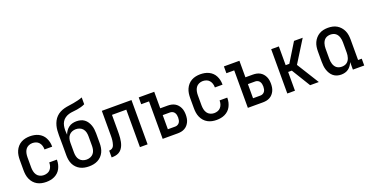

<svg xmlns="http://www.w3.org/2000/svg" viewBox="-32 -1422 4064 2118"><g transform="rotate(-20 2000.0 -363.5)"><path d="M247 8Q220 8 193.5 2.5Q167 -3 143.5 -16Q120 -29 102 -49.5Q84 -70 73 -95Q62 -120 58 -146.5Q54 -173 54 -200V-320Q54 -347 58 -373.5Q62 -400 73 -425Q84 -450 102 -470.5Q120 -491 143.5 -504Q167 -517 193.5 -522.5Q220 -528 247 -528Q272 -528 297 -523.5Q322 -519 345 -508Q368 -497 386.5 -479.5Q405 -462 416.5 -439.5Q428 -417 434 -392.5Q440 -368 440 -342V-336H350V-340Q350 -361 343.5 -381.5Q337 -402 323 -418Q309 -434 288.5 -441Q268 -448 247 -448Q224 -448 202 -438Q180 -428 167 -409Q154 -390 149 -366.5Q144 -343 144 -320V-200Q144 -177 149 -153.5Q154 -130 167 -111Q180 -92 202 -82Q224 -72 247 -72Q268 -72 288.5 -79Q309 -86 323 -102Q337 -118 343.5 -138.5Q350 -159 350 -180V-184H440V-178Q440 -152 434 -127.5Q428 -103 416.5 -80.5Q405 -58 386.5 -40.5Q368 -23 345 -12Q322 -1 297 3.5Q272 8 247 8Z M750 8Q723 8 697 3Q671 -2 647.5 -14Q624 -26 605 -45.5Q586 -65 574.5 -89Q563 -113 558.5 -139.5Q554 -166 554 -192V-308Q554 -338 553.5 -367.5Q553 -397 553 -427Q553 -455 555 -483Q557 -511 564 -538Q571 -565 584 -590Q597 -615 617 -635Q637 -655 662 -668Q687 -681 714 -688Q741 -695 769 -698.5Q797 -702 824.5 -707Q852 -712 879 -718.5Q906 -725 932 -735V-655Q910 -644 886 -637.5Q862 -631 837.5 -627Q813 -623 788 -621Q763 -619 739 -612Q715 -605 694 -590.5Q673 -576 660 -555Q647 -534 642 -509Q637 -484 637 -459Q637 -445 638 -431.5Q639 -418 640 -404Q648 -427 662 -447Q676 -467 695.5 -481.5Q715 -496 738.5 -502Q762 -508 786 -508Q810 -508 834 -502Q858 -496 877.5 -481.5Q897 -467 910.5 -446.5Q924 -426 932 -403Q940 -380 943 -356Q946 -332 946 -308V-192Q946 -166 941.5 -139.5Q937 -113 925.5 -89Q914 -65 895 -45.5Q876 -26 852.5 -14Q829 -2 803 3Q777 8 750 8ZM750 -72Q773 -72 794.5 -80.5Q816 -89 830.5 -106.5Q845 -124 850.5 -147Q856 -170 856 -192V-308Q856 -331 850.5 -353.5Q845 -376 830.5 -393.5Q816 -411 794.5 -419.5Q773 -428 750 -428Q727 -428 705.5 -419.5Q684 -411 669.5 -393.5Q655 -376 649.5 -353.5Q644 -331 644 -308V-192Q644 -170 649.5 -147Q655 -124 669.5 -106.5Q684 -89 705.5 -80.5Q727 -72 750 -72Z M1348 0V-440H1180V-259Q1180 -237 1179.5 -214.5Q1179 -192 1177 -170Q1175 -148 1170.5 -126Q1166 -104 1157.5 -83.5Q1149 -63 1135 -45.5Q1121 -28 1101.5 -17.5Q1082 -7 1060 -3.5Q1038 0 1016 0V-80Q1029 -80 1042 -85Q1055 -90 1063.5 -100.5Q1072 -111 1076 -124Q1080 -137 1083 -150Q1086 -163 1087.5 -176.5Q1089 -190 1089.5 -203.5Q1090 -217 1090 -230.5Q1090 -244 1090 -258V-520H1438V0Z M1615 0V-440H1523V-520H1705V-326H1792Q1813 -326 1834 -322Q1855 -318 1874 -307.5Q1893 -297 1907 -281Q1921 -265 1930 -246Q1939 -227 1942.5 -205.5Q1946 -184 1946 -163Q1946 -142 1942.5 -120.5Q1939 -99 1930 -80Q1921 -61 1907 -45Q1893 -29 1874 -18.5Q1855 -8 1834 -4Q1813 0 1792 0ZM1792 -80Q1807 -80 1820.5 -87Q1834 -94 1842 -106Q1850 -118 1853 -133Q1856 -148 1856 -163Q1856 -178 1853 -192.5Q1850 -207 1842 -219.5Q1834 -232 1820.5 -239Q1807 -246 1792 -246H1705V-80Z M2247 8Q2220 8 2193.5 2.5Q2167 -3 2143.5 -16Q2120 -29 2102 -49.5Q2084 -70 2073 -95Q2062 -120 2058 -146.5Q2054 -173 2054 -200V-320Q2054 -347 2058 -373.5Q2062 -400 2073 -425Q2084 -450 2102 -470.5Q2120 -491 2143.5 -504Q2167 -517 2193.5 -522.5Q2220 -528 2247 -528Q2272 -528 2297 -523.5Q2322 -519 2345 -508Q2368 -497 2386.5 -479.5Q2405 -462 2416.5 -439.5Q2428 -417 2434 -392.5Q2440 -368 2440 -342V-336H2350V-340Q2350 -361 2343.5 -381.5Q2337 -402 2323 -418Q2309 -434 2288.5 -441Q2268 -448 2247 -448Q2224 -448 2202 -438Q2180 -428 2167 -409Q2154 -390 2149 -366.5Q2144 -343 2144 -320V-200Q2144 -177 2149 -153.5Q2154 -130 2167 -111Q2180 -92 2202 -82Q2224 -72 2247 -72Q2268 -72 2288.5 -79Q2309 -86 2323 -102Q2337 -118 2343.5 -138.5Q2350 -159 2350 -180V-184H2440V-178Q2440 -152 2434 -127.5Q2428 -103 2416.5 -80.5Q2405 -58 2386.5 -40.5Q2368 -23 2345 -12Q2322 -1 2297 3.5Q2272 8 2247 8Z M2615 0V-440H2523V-520H2705V-326H2792Q2813 -326 2834 -322Q2855 -318 2874 -307.5Q2893 -297 2907 -281Q2921 -265 2930 -246Q2939 -227 2942.5 -205.5Q2946 -184 2946 -163Q2946 -142 2942.5 -120.5Q2939 -99 2930 -80Q2921 -61 2907 -45Q2893 -29 2874 -18.5Q2855 -8 2834 -4Q2813 0 2792 0ZM2792 -80Q2807 -80 2820.5 -87Q2834 -94 2842 -106Q2850 -118 2853 -133Q2856 -148 2856 -163Q2856 -178 2853 -192.5Q2850 -207 2842 -219.5Q2834 -232 2820.5 -239Q2807 -246 2792 -246H2705V-80Z M3346 0 3211 -220H3168V0H3078V-520H3168V-300H3211L3346 -520H3448L3286 -260L3448 0Z M3710 8Q3685 8 3661.5 1Q3638 -6 3619 -21.5Q3600 -37 3587 -58.5Q3574 -80 3566.5 -103.5Q3559 -127 3556.5 -151Q3554 -175 3554 -200V-320Q3554 -347 3558 -373.5Q3562 -400 3573 -424.5Q3584 -449 3602 -469.5Q3620 -490 3643 -503.5Q3666 -517 3692.5 -522.5Q3719 -528 3746 -528Q3773 -528 3799.5 -522.5Q3826 -517 3849 -503.5Q3872 -490 3890 -469.5Q3908 -449 3919 -424.5Q3930 -400 3934 -373.5Q3938 -347 3938 -320V-80H3981V0H3848V-89Q3840 -68 3826.5 -49Q3813 -30 3795 -17Q3777 -4 3755 2Q3733 8 3710 8ZM3746 -72Q3761 -72 3776.5 -76Q3792 -80 3804.5 -89Q3817 -98 3825.5 -111Q3834 -124 3839 -139Q3844 -154 3846 -169.5Q3848 -185 3848 -200V-320Q3848 -335 3846 -350.5Q3844 -366 3839 -381Q3834 -396 3825.5 -409Q3817 -422 3804.5 -431Q3792 -440 3776.5 -444Q3761 -448 3746 -448Q3731 -448 3715.5 -444Q3700 -440 3687.5 -431Q3675 -422 3666.5 -409Q3658 -396 3653 -381Q3648 -366 3646 -350.5Q3644 -335 3644 -320V-200Q3644 -185 3646 -169.5Q3648 -154 3653 -139Q3658 -124 3666.5 -111Q3675 -98 3687.5 -89Q3700 -80 3715.5 -76Q3731 -72 3746 -72Z"/></g></svg>

Font: Iosevka Bendy Medium
Style: Regular
Weight: 500
Monospace: yes
Designer: Belleve Invis
Foundry: Belleve Invis
Version: Version 30.1.2